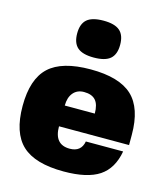

<svg xmlns="http://www.w3.org/2000/svg" viewBox="-114 -847 823 945"><g transform="rotate(15 298.0 -374.0)"><path d="M576 -199H219Q219 -106 298 -106Q356 -106 366 -161H556Q540 -71 479 -30.5Q418 10 298 10Q152 10 86 -51.5Q20 -113 20 -250Q20 -387 86 -448.5Q152 -510 298 -510Q444 -510 510 -448.5Q576 -387 576 -251ZM295 -394Q260 -394 240 -370Q220 -346 220 -305H373Q373 -351 354 -372.5Q335 -394 295 -394ZM297 -758Q354 -758 380 -735.5Q406 -713 406 -664Q406 -615 380 -592.5Q354 -570 296 -570Q239 -570 213 -592.5Q187 -615 187 -664Q187 -713 213 -735.5Q239 -758 297 -758Z"/></g></svg>

Font: Fivo Sans Black
Style: Regular
Weight: 900
Designer: Alexander Slobzheninov
Foundry: Alexander Slobzheninov
Version: 1.0